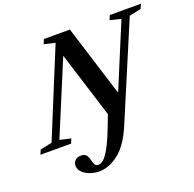

<svg xmlns="http://www.w3.org/2000/svg" viewBox="-229 -934 1370 1359"><g transform="rotate(-20 456.0 -254.5)"><path d="M292 253.5Q258 253.5 224 241.8Q190 230 167.8 208.5Q145.5 187 145.5 158Q145.5 135.5 161 119.5Q176.5 103.5 205 103.5Q229 103.5 240.8 114Q252.5 124.5 257.5 140Q262.5 155.5 266.2 171Q270 186.5 277.5 197Q285 207.5 301.5 207.5Q319.5 207.5 341 189.2Q362.5 171 390.2 120.8Q418 70.5 454.5 -25L486 -107L331.5 -600H329L101 -53L184 -34L170 0H-61L-46.5 -34L42 -53L311 -708L228 -727.5L242.5 -761.5H438L604 -231H608.5L807 -708L724.5 -727.5L738.5 -761.5H973L958.5 -727.5L869.5 -708L580 -22.5L566 10.5Q512 139 439.2 196.2Q366.5 253.5 292 253.5Z"/></g></svg>

Font: Libre Caslon Text Bold
Style: Italic
Weight: 700
Italic angle: -22.583°
Designer: Pablo Impallari, Rodrigo Fuenzalida, Katja Schimmel
Foundry: Pablo Impallari, Rodrigo Fuenzalida
Version: Version 2.000